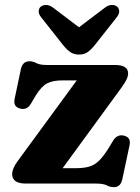

<svg xmlns="http://www.w3.org/2000/svg" viewBox="-20 -740 564 774"><path d="M469.5 -386.5 232.5 -62H284Q316.5 -62 338.2 -68Q360 -74 378 -91Q396 -108 417 -141.5L436 -173Q452 -199 478.5 -193.5Q508.5 -187 502.5 -155.5L473 -17Q466 14.5 439 14.5Q424 14.5 410.2 7.2Q396.5 0 367.5 0H85.5Q55 0 42 -10.2Q29 -20.5 29 -37.5Q29 -61 51.5 -91L289.5 -416H233.5Q193 -416 170 -404Q147 -392 123.5 -354L104 -321Q88.5 -295.5 62.5 -302Q32 -309 39 -341.5L64 -460.5Q71 -493 98.5 -493Q113 -493 126.8 -485.5Q140.5 -478 169.5 -478H444.5Q496.5 -478 496.5 -443.5Q496.5 -423 469.5 -386.5ZM361.5 -557.5Q347 -539.5 333 -529.8Q319 -520 298.5 -520Q278 -520 263.8 -529.8Q249.5 -539.5 235 -557.5L147 -669Q135.5 -683 136 -694.5Q136.5 -706 143.5 -712.5Q152.5 -720 165.8 -720Q179 -720 193.5 -709.5L298.5 -630L403.5 -709.5Q417.5 -720 431 -720Q444.5 -720 453 -712.5Q460 -706 460.5 -694.5Q461 -683 449.5 -669Z"/></svg>

Font: Fraunces 9pt Soft
Style: Bold
Weight: 700
Version: Version 1.000;[b76b70a41]